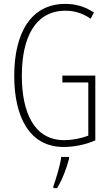

<svg xmlns="http://www.w3.org/2000/svg" viewBox="-20 -744 565 985"><path d="M300 -356V-321H433V-48C398 -35 353 -25 309 -25C157 -25 92 -164 92 -355C92 -554 162 -689 316 -689C357 -689 400 -679 445 -648L462 -680C413 -712 366 -724 315 -724C138 -724 53 -574 53 -355C53 -144 131 10 307 10C358 10 418 -1 469 -24V-356ZM334 71V61H294C290 101 267 175 254 211V221H273C300 177 322 118 334 71Z"/></svg>

Font: Noto Sans Ethiopic ExtraCondensed ExtraLight
Style: Regular
Weight: 200
Width: 2
Designer: Monotype Design Team
Foundry: Monotype Imaging Inc.
Version: Version 2.102